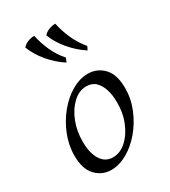

<svg xmlns="http://www.w3.org/2000/svg" viewBox="-187 -841 838 948"><g transform="rotate(-30 232.0 -367.0)"><path d="M164 15Q113 15 76.5 -22.5Q40 -60 40 -137Q40 -197 63 -254Q86 -311 123.5 -356.5Q161 -402 207 -428.5Q253 -455 299 -455Q352 -455 388 -417Q424 -379 424 -302Q424 -241 400.5 -184Q377 -127 339 -82Q301 -37 255 -11Q209 15 164 15ZM202 -35Q243 -35 278 -66.5Q313 -98 334 -150Q355 -202 354 -263Q354 -302 344 -334Q334 -366 314 -385.5Q294 -405 261 -405Q220 -405 185.5 -373Q151 -341 130.5 -289.5Q110 -238 110 -177Q110 -112 134 -73.5Q158 -35 202 -35ZM356 -555Q310 -585 273 -628.5Q236 -672 217 -721Q228 -735 248 -742.5Q268 -750 284 -749Q294 -702 314 -657.5Q334 -613 366 -575ZM236 -555Q190 -585 153 -628.5Q116 -672 97 -721Q108 -735 128 -742.5Q148 -750 164 -749Q174 -702 194 -658Q214 -614 246 -578Z"/></g></svg>

Font: Bona Nova SC
Style: Italic
Weight: 400
Italic angle: -4°
Designer: Mateusz Machalski
Foundry: Capitalics
Version: Version 4.001; ttfautohint (v1.8.4.7-5d5b)